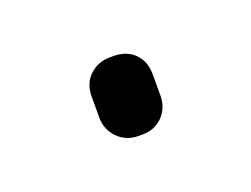

<svg xmlns="http://www.w3.org/2000/svg" viewBox="-35 -395 255 195"><g transform="rotate(-20 93.0 -297.5)"><path d="M91 -255Q78 -255 69 -264Q60 -273 60 -286V-309Q60 -323 69 -331.5Q78 -340 91 -340H95Q109 -340 117.5 -331.5Q126 -323 126 -309V-286Q126 -273 117.5 -264Q109 -255 95 -255Z"/></g></svg>

Font: Quicksand Light Light
Style: Regular
Weight: 300
Version: Version 3.006